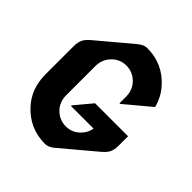

<svg xmlns="http://www.w3.org/2000/svg" viewBox="-204 -887 1037 1037"><g transform="rotate(45 315.0 -368.5)"><path d="M302.7 9.8Q184.6 9.8 105 -77.6Q39.1 -149.9 39.1 -258.3V-473.6Q39.1 -503.9 49.8 -525.4Q58.6 -543 85.4 -565.4L274.9 -724.6Q301.8 -747.1 327.1 -747.1Q446.3 -747.1 524.9 -659.7Q567.4 -612.3 582.5 -551.8L437 -430.2H432.1V-479Q432.1 -532.2 397.5 -566.4Q362.8 -600.6 314.5 -600.6Q266.1 -600.6 231.9 -565.4Q197.8 -530.3 197.8 -479V-258.3Q197.8 -205.1 232.4 -170.9Q267.1 -136.7 315.4 -136.7Q363.8 -136.7 397.9 -171.9Q423.8 -198.2 430.2 -234.4H257.3V-239.3L338.9 -336.9H590.8V-263.7Q590.8 -233.4 580.1 -211.9Q571.3 -194.3 544.4 -171.9L355 -12.7Q328.1 9.8 302.7 9.8Z"/></g></svg>

Font: Gothica
Style: Bold
Weight: 700
Designer: Wojciech Kalinowski "wmk69" (wmk69@o2.pl)
Foundry: Wojciech Kalinowski "wmk69" (wmk69@o2.pl)
Version: Version 2.1.0; 2021-05-14